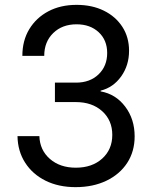

<svg xmlns="http://www.w3.org/2000/svg" viewBox="-20 -760 640 790"><path d="M291 10Q221 10 167.5 -16.5Q114 -43 83.5 -90.5Q53 -138 52 -200H142Q144 -142 185.5 -106Q227 -70 292 -70Q359 -70 400.5 -107.5Q442 -145 442 -205Q442 -265 400.5 -302.5Q359 -340 292 -340H206V-420H293Q350 -420 385.5 -454Q421 -488 421 -542Q421 -595 386 -627.5Q351 -660 295 -660Q236 -660 199 -624Q162 -588 162 -530H72Q72 -593 100.5 -640Q129 -687 179 -713.5Q229 -740 295 -740Q359 -740 407.5 -716Q456 -692 483.5 -649.5Q511 -607 511 -551Q511 -491 478.5 -445.5Q446 -400 394 -387V-384Q456 -373 495 -321.5Q534 -270 534 -199Q534 -137 503.5 -90Q473 -43 418 -16.5Q363 10 291 10Z"/></svg>

Font: JetBrains Mono NL
Style: Regular
Weight: 400
Monospace: yes
Designer: Philipp Nurullin, Konstantin Bulenkov
Foundry: JetBrains
Version: Version 2.305; ttfautohint (v1.8.4.7-5d5b)